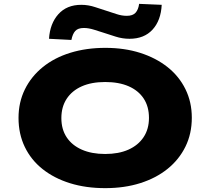

<svg xmlns="http://www.w3.org/2000/svg" viewBox="-20 -964 1090 995"><path d="M525 11Q425 11 343 -14.5Q261 -40 201 -87.5Q141 -135 108.5 -202.5Q76 -270 76 -353Q76 -434 109 -501Q142 -568 202 -616.5Q262 -665 344.5 -690.5Q427 -716 526 -716Q625 -716 706.5 -690Q788 -664 848 -616.5Q908 -569 941 -502Q974 -435 974 -354Q974 -271 941 -204Q908 -137 848.5 -89Q789 -41 707 -15Q625 11 525 11ZM525 -166Q595 -166 645.5 -188.5Q696 -211 724 -253Q752 -295 752 -353Q752 -412 724.5 -453.5Q697 -495 646.5 -517Q596 -539 525 -539Q454 -539 403.5 -516.5Q353 -494 325.5 -452Q298 -410 298 -352Q298 -294 325.5 -252.5Q353 -211 404 -188.5Q455 -166 525 -166ZM350 -757 234 -763Q239 -842 282.5 -890.5Q326 -939 401 -939Q438 -939 473.5 -927Q509 -915 535 -907Q557 -900 584 -891Q611 -882 637 -882Q668 -882 682.5 -898Q697 -914 701 -944L818 -939Q814 -858 770.5 -810.5Q727 -763 651 -763Q614 -763 578.5 -774.5Q543 -786 518 -794Q496 -801 467.5 -810Q439 -819 415 -819Q384 -819 370 -803.5Q356 -788 350 -757Z"/></svg>

Font: Nunito Sans 7pt Expanded Black
Style: Regular
Weight: 900
Width: 7
Designer: Vernon Adams
Foundry: Vernon Adams
Version: Version 3.101;gftools[0.9.27]